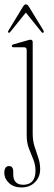

<svg xmlns="http://www.w3.org/2000/svg" viewBox="-30 -608 242 863"><path d="M117 -6Q117 25 125.5 51Q134 77 142.2 101.5Q150.5 126 150.5 152.5Q150.5 187.5 127.2 211Q104 234.5 66.5 234.5Q32 234.5 10.8 215Q-10.5 195.5 -10.5 169Q-10.5 138.5 10.5 138.5Q29.5 138.5 29.5 164V175Q29.5 222.5 74.5 222.5Q129.5 222 129.5 159Q129.5 133 119.8 109.2Q110 85.5 100 59.5Q90 33.5 90 0.5V-382.5Q90 -395.5 78.5 -395.5H31.5Q23 -395.5 23 -401.5Q23 -406.5 31.5 -409L91.5 -426Q102.5 -429.5 107.5 -429.5Q117 -429.5 117 -417.5ZM16.6 -465Q11 -458.5 7.8 -461.5Q4.2 -464.5 8.6 -471.5L73 -577.5Q79.4 -588.5 86.2 -588.5Q93.8 -588.5 100.2 -577.5L165 -471.5Q168.6 -465 165 -461.5Q161.4 -458 155.8 -465L86.2 -551.5Z"/></svg>

Font: Fraunces 144pt Soft Thin
Style: Regular
Weight: 100
Version: Version 1.000;[0bf87f6ff]